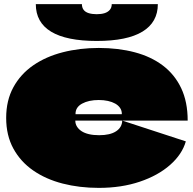

<svg xmlns="http://www.w3.org/2000/svg" viewBox="-20 -883 940 933"><path d="M462 -226Q515 -226 544 -245Q573 -264 574 -297L883 -196Q865 -133 806.5 -81.5Q748 -30 659 0Q570 30 460 30Q366 30 284.5 9Q203 -12 141.5 -54.5Q80 -97 45 -161Q10 -225 10 -310Q10 -395 45 -459Q80 -523 141.5 -565.5Q203 -608 285 -629Q367 -650 460 -650Q555 -650 634.5 -629Q714 -608 771.5 -564.5Q829 -521 860.5 -454.5Q892 -388 892 -297H347Q347 -297 346.5 -297Q346 -297 346 -297Q346 -297 346 -296Q346 -281 354 -268Q362 -255 376.5 -245.5Q391 -236 412.5 -231Q434 -226 462 -226ZM460 -397Q411 -397 379 -379.5Q347 -362 347 -330Q347 -329 347 -328.5Q347 -328 347 -328Q347 -328 347.5 -328Q348 -328 348 -328H571Q572 -328 572 -328.5Q572 -329 572 -330Q572 -346 563.5 -358.5Q555 -371 540 -379.5Q525 -388 504.5 -392.5Q484 -397 460 -397ZM154 -863H378Q378 -846 386.5 -835Q395 -824 411.5 -819Q428 -814 450 -814Q472 -814 488 -819Q504 -824 513.5 -835Q523 -846 523 -863H747Q747 -775 672.5 -729.5Q598 -684 450 -684Q303 -684 228.5 -729Q154 -774 154 -863Z"/></svg>

Font: Climate Crisis
Style: Regular
Weight: 400
Version: Version 1.003